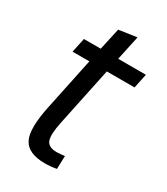

<svg xmlns="http://www.w3.org/2000/svg" viewBox="-158 -684 663 762"><g transform="rotate(30 173.0 -303.5)"><path d="M229 -60 227 0Q200 5 174 5Q97 5 74 -40Q51 -85 76 -200L125 -434H48L62 -500H139L161 -600L243 -612L219 -500H346L332 -434H205L149 -167Q136 -106 145 -81.5Q154 -57 192 -57Q201 -57 209.5 -58Q218 -59 229 -60Z"/></g></svg>

Font: Epunda Sans
Style: Italic
Weight: 400
Italic angle: -12.0243°
Designer: Simon Atzbach
Foundry: typofactur
Version: Version 2.204; ttfautohint (v1.8.4.7-5d5b)